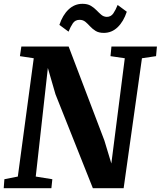

<svg xmlns="http://www.w3.org/2000/svg" viewBox="-22 -987 844 1007"><path d="M-2.5 0 1 -47 71.5 -61 155 -681.5 82.5 -692.5 90 -743H338L525.5 -250L562 -129.5L632.5 -681.5L557.5 -692.5L562.5 -743H801L796.5 -692.5L722.5 -681.5L626.5 0H465L269 -492.5L229 -630.5L165.5 -61L252.5 -47L247.5 0ZM522.5 -814.5Q496 -814.5 479.2 -825Q462.5 -835.5 450.2 -849Q438 -862.5 425.5 -872.8Q413 -883 395.5 -883Q372.5 -883 360.2 -865Q348 -847 337.5 -821L289.5 -856.5Q306.5 -908 337.8 -937.5Q369 -967 410.5 -967Q437 -967 454.2 -956.8Q471.5 -946.5 484.2 -933.2Q497 -920 509.2 -909.5Q521.5 -899 538 -898.5Q560 -898.5 572.5 -917Q585 -935.5 595 -961L643 -925.5Q626 -874 595 -844.2Q564 -814.5 522.5 -814.5Z"/></svg>

Font: Merriweather 24pt ExtraBold
Style: Italic
Weight: 800
Italic angle: -7.8°
Version: Version 2.101